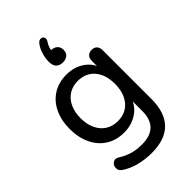

<svg xmlns="http://www.w3.org/2000/svg" viewBox="-276 -851 1136 1136"><g transform="rotate(-45 292.0 -282.5)"><path d="M93.7 137.3Q72.8 123.4 73.6 101.6Q74.3 79.8 91.5 67.9Q108.6 55.9 128.9 68.6Q155.3 85.6 183 95.9Q207.5 105.4 231.6 109Q255.7 112.7 282.2 112.7Q352.2 112.7 387.8 77.9Q423.3 43.1 423.3 -26.9V-133H432.7Q418.1 -77.5 370 -44.6Q321.8 -11.6 257.8 -11.6Q192.8 -11.6 144.6 -42.3Q96.3 -73 70.3 -128Q44.2 -183 44.2 -254.5Q44.2 -326 70.3 -380.8Q96.3 -435.6 144.6 -466Q192.8 -496.4 257.8 -496.4Q322.5 -496.4 370.3 -463.5Q418.1 -430.5 432.1 -375.7L421.7 -360V-446.7Q421.7 -469.9 433.8 -482.1Q445.9 -494.4 467.8 -494.4Q488.4 -494.4 500.2 -481.8Q511.9 -469.2 511.9 -446.7V-38.9Q511.9 74.5 455.7 131.9Q399.5 189.3 288.1 189.3Q232.5 189.3 182.3 176.3Q132.1 163.3 93.7 137.3ZM422.7 -254.5Q422.7 -332.1 383.8 -377.2Q345 -422.3 278.8 -422.3Q235.5 -422.3 202.9 -401.5Q170.3 -380.7 152.6 -343Q134.8 -305.4 134.8 -254.5Q134.8 -203.7 152.6 -165.7Q170.3 -127.7 202.9 -106.7Q235.5 -85.7 278.8 -85.7Q345 -85.7 383.8 -131.3Q422.7 -176.9 422.7 -254.5ZM237.8 -622.5Q237.8 -653.7 247.8 -686Q257.7 -718.4 276.2 -741.3Q287.7 -754.8 302.1 -754.2Q316.5 -753.5 321.7 -740.7Q326.9 -727.9 315.4 -711.5Q305.6 -696.4 300 -679Q294.3 -661.7 294.3 -646.5L291.3 -663Q319.3 -663 334.7 -649.4Q350.1 -635.8 350.1 -611.9Q350.1 -588 335.4 -574.7Q320.7 -561.4 294.6 -561.4Q267.2 -561.4 252.5 -577Q237.8 -592.6 237.8 -622.5Z"/></g></svg>

Font: SN Pro Thin
Style: Regular
Weight: 200
Designer: Tobias Whetton
Foundry: Supernotes
Version: Version 1.003;Glyphs 3.3 (3324)